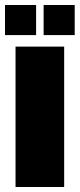

<svg xmlns="http://www.w3.org/2000/svg" viewBox="-30 -746 318 766"><path d="M32 0V-560H226V0ZM-10 -606V-726H114V-606ZM144 -606V-726H268V-606Z"/></svg>

Font: Tektur Condensed ExtraBold
Style: Regular
Weight: 800
Width: 3
Designer: Adam Jagosz
Foundry: Adam Jagosz
Version: Version 1.005;gftools[0.9.30]